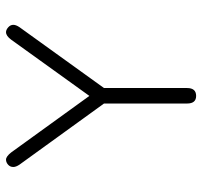

<svg xmlns="http://www.w3.org/2000/svg" viewBox="-37 -631 675 641"><g transform="rotate(-90 300.5 -310.5)"><path d="M275.4 -300.8 71.3 -583Q63.5 -594.7 63.5 -603.5Q63.5 -614.3 71.3 -621.1Q79.1 -627.9 87.9 -627.9Q98.6 -627.9 112.3 -610.4L300.8 -349.6L488.3 -610.4Q501 -627.9 513.7 -627.9Q521.5 -627.9 529.8 -620.6Q538.1 -613.3 538.1 -603.5Q538.1 -594.7 530.3 -583L327.1 -300.8V-23.4Q327.1 6.8 300.8 6.8Q275.4 6.8 275.4 -23.4Z"/></g></svg>

Font: Jura
Style: Book
Weight: 400
Version: Version 2.3